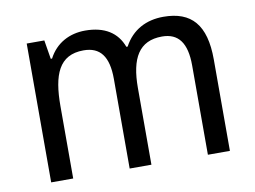

<svg xmlns="http://www.w3.org/2000/svg" viewBox="-64 -638 970 730"><g transform="rotate(-10 421.0 -273.0)"><path d="M607 -546C541 -546 486 -518 454 -458H449C428 -515 380 -546 305 -546C245 -546 192 -519 163 -463H158L146 -536H78V0H163V-279C163 -400 191 -473 286 -473C350 -473 381 -433 381 -346V0H465V-296C465 -411 500 -473 589 -473C652 -473 683 -432 683 -345V0H768V-353C768 -487 715 -546 607 -546Z"/></g></svg>

Font: Noto Sans Malayalam SemiCondensed
Style: Regular
Weight: 400
Width: 4
Designer: Jelle Bosma - Monotype Design Team
Foundry: Monotype Imaging Inc.
Version: Version 2.104